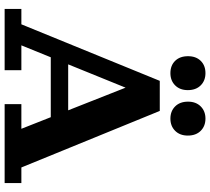

<svg xmlns="http://www.w3.org/2000/svg" viewBox="-60 -868 928 849"><g transform="rotate(90 404.5 -444.0)"><path d="M20 0V-74H88L338 -686H471L721 -74H790V0H441V-74H550L344 -596H393L181 -74H291V0ZM206 -204V-281H530V-204ZM505 -733Q472 -733 451 -754Q430 -775 430 -811Q430 -846 451 -867Q472 -888 505 -888Q538 -888 559 -867Q580 -846 580 -810Q580 -775 559 -754Q538 -733 505 -733ZM304 -733Q270 -733 249.5 -754Q229 -775 229 -811Q229 -846 249.5 -867Q270 -888 304 -888Q337 -888 358 -867Q379 -846 379 -810Q379 -775 358 -754Q337 -733 304 -733Z"/></g></svg>

Font: Montagu Slab 144pt SemiBold
Style: Regular
Weight: 600
Version: Version 1.000